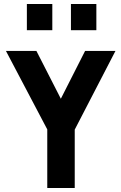

<svg xmlns="http://www.w3.org/2000/svg" viewBox="-20 -946 611 966"><path d="M356 -293.9V0H217.8V-294.9L9.8 -689.9H163.1L286.1 -449.2L408.2 -689.9H561ZM115.2 -793.9V-925.8H243.2V-793.9ZM336.9 -793.9V-925.8H464.8V-793.9Z"/></svg>

Font: TitilliumText25L
Style: 999 wt
Weight: 900
Designer: Accademia di Belle Arti di Urbino and others
Foundry: Accademia di Belle Arti di Urbino and others.
Version: Version 25.000